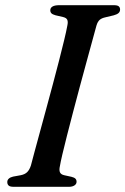

<svg xmlns="http://www.w3.org/2000/svg" viewBox="-20 -720 483 740"><path d="M211 -80.3Q207.2 -64.3 211.2 -55.7Q215.2 -47.1 228.3 -44.5L255.7 -38.5Q266 -35.9 270.6 -31.5Q275.1 -27 275.1 -19.6Q275.1 -10.7 267 -5.4Q258.9 0 245.7 0H32.9Q18.4 0 13.3 -4.9Q8.1 -9.8 8.1 -17.8Q7.8 -26 13.9 -31.5Q19.9 -36.9 30.3 -39.3L60.3 -44.8Q75.7 -47.9 84.6 -56.5Q93.5 -65.1 99.1 -82.1Q104.1 -101.1 113 -134.5Q122 -167.9 133.7 -210.6Q145.4 -253.3 158.2 -300.7Q171.1 -348 183.8 -395.7Q196.6 -443.4 207.7 -486.8Q218.8 -530.2 227.2 -564.9Q235.6 -599.6 239.4 -620.6Q242.8 -635.3 239.4 -643.4Q236 -651.5 222.2 -654.6L193.6 -661.2Q182.7 -664.3 178.2 -668.7Q173.8 -673.2 173.8 -680.4Q173.8 -689.8 182.5 -694.9Q191.3 -700 208.3 -700H418.6Q432.8 -700 437.8 -695.5Q442.8 -691.1 442.8 -683.4Q442.8 -674.8 436.7 -669.5Q430.6 -664.3 418.5 -661L386.7 -653.4Q372 -650.3 364.2 -643.5Q356.4 -636.7 351.8 -621.6Q345.7 -599.3 335.7 -562.7Q325.7 -526.2 313.3 -480.7Q300.8 -435.2 287.5 -385.6Q274.2 -336.1 261.6 -287.9Q249 -239.7 238.3 -197.8Q227.6 -155.9 220.4 -125.1Q213.2 -94.2 211 -80.3Z"/></svg>

Font: Fraunces
Style: Italic
Weight: 900
Italic angle: -16°
Version: Version 1.000;[0bf87f6ff]